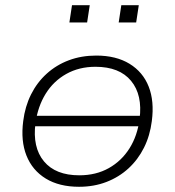

<svg xmlns="http://www.w3.org/2000/svg" viewBox="-20 -708 671 736"><path d="M283 8Q207 8 155.5 -23.5Q104 -55 81.5 -111.5Q59 -168 69 -244Q76 -300 99 -346Q122 -392 159 -425.5Q196 -459 244 -477Q292 -495 349 -495Q425 -495 476.5 -463.5Q528 -432 550 -376Q572 -320 562 -244Q555 -188 532 -142Q509 -96 472.5 -62.5Q436 -29 388 -10.5Q340 8 283 8ZM284 -36Q348 -36 397 -63.5Q446 -91 476.5 -139.5Q507 -188 515 -252Q527 -344 482.5 -398Q438 -452 346 -452Q283 -452 234 -424.5Q185 -397 155 -348.5Q125 -300 116 -236Q104 -143 148.5 -89.5Q193 -36 284 -36ZM91 -224 98 -264H540L533 -224ZM435 -622 445 -688H512L502 -622ZM246 -622 256 -688H324L314 -622Z"/></svg>

Font: Nunito Sans 10pt SemiExpanded ExtraLight
Style: Italic
Weight: 250
Width: 6
Italic angle: -9°
Designer: Vernon Adams
Foundry: Vernon Adams
Version: Version 3.101;gftools[0.9.27]